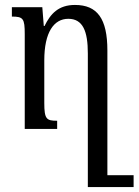

<svg xmlns="http://www.w3.org/2000/svg" viewBox="-20 -521 560 776"><path d="M283 -501C216 -501 184 -465 160 -416H157L151 -492H28V-454C74 -454 80 -446 80 -383V0H211V-33C168 -33 159 -39 159 -105V-277C159 -391 198 -445 256 -445C315 -445 335 -395 335 -305V235H520V187H414V-317C414 -446 373 -501 283 -501Z"/></svg>

Font: Noto Serif Armenian ExtraCondensed Medium
Style: Regular
Weight: 500
Width: 2
Designer: Monotype Design Team
Foundry: Monotype Imaging Inc.
Version: Version 2.008